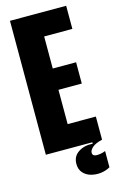

<svg xmlns="http://www.w3.org/2000/svg" viewBox="-124 -711 561 914"><g transform="rotate(-15 156.5 -254.0)"><path d="M24 0V-660H301V-546H162V-388H277V-283H162V-114H301V0ZM301 136Q280 148 255 151Q230 154 206.5 147.5Q183 141 168 124Q153 107 153 80Q153 43 182.5 23.5Q212 4 253 7V-5H301V0Q267 8 252 21.5Q237 35 237 47Q237 60 248 63Q259 66 274 63.5Q289 61 301 56Z"/></g></svg>

Font: Bricolage Grotesque 48pt Condensed Bricolage Grotesque 48pt Condensed Regular
Style: Bold
Weight: 700
Width: 3
Designer: Mathieu Triay
Foundry: Atelier Triay
Version: Version 1.000; ttfautohint (v1.8.4.7-5d5b);gftools[0.9.32]